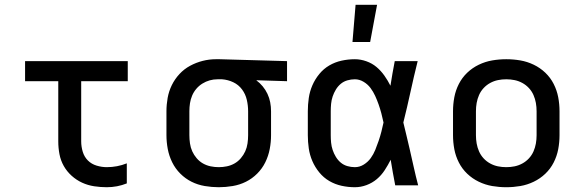

<svg xmlns="http://www.w3.org/2000/svg" viewBox="-20 -776 2440 804"><path d="M427 8Q401 8 374.5 4Q348 0 324 -11Q300 -22 280 -40Q260 -58 247 -81Q234 -104 229 -130.5Q224 -157 224 -184V-436H85V-520H515V-436H320V-184Q320 -162 326.5 -140.5Q333 -119 348 -104Q363 -89 384.5 -82.5Q406 -76 427 -76Q449 -76 470 -80Q491 -84 511 -92V-8Q491 0 470 4Q449 8 427 8Z M896 8Q867 8 837.5 3Q808 -2 782 -15Q756 -28 735 -49Q714 -70 701 -96.5Q688 -123 682.5 -152Q677 -181 677 -210V-310Q677 -338 682 -366Q687 -394 699.5 -419.5Q712 -445 731.5 -466Q751 -487 776 -500.5Q801 -514 828.5 -521Q856 -528 884 -528H900L1182 -520V-436L1053 -440Q1068 -429 1080 -414.5Q1092 -400 1100 -383Q1108 -366 1111.5 -347.5Q1115 -329 1115 -310V-210Q1115 -181 1109.5 -152Q1104 -123 1091 -96.5Q1078 -70 1057 -49Q1036 -28 1010 -15Q984 -2 954.5 3Q925 8 896 8ZM896 -76Q913 -76 930 -79.5Q947 -83 962 -91.5Q977 -100 988.5 -113.5Q1000 -127 1007 -142.5Q1014 -158 1016.5 -175.5Q1019 -193 1019 -210V-310Q1019 -334 1013.5 -358Q1008 -382 993.5 -401.5Q979 -421 957 -431.5Q935 -442 910 -444H891Q874 -444 858 -439.5Q842 -435 827.5 -426Q813 -417 802 -404Q791 -391 784.5 -375.5Q778 -360 775.5 -343.5Q773 -327 773 -310V-210Q773 -193 775.5 -175.5Q778 -158 785 -142.5Q792 -127 803.5 -113.5Q815 -100 830 -91.5Q845 -83 862 -79.5Q879 -76 896 -76Z M1466 8Q1438 8 1410.5 2Q1383 -4 1359 -18Q1335 -32 1317 -54Q1299 -76 1288 -101.5Q1277 -127 1273 -154.5Q1269 -182 1269 -210V-310Q1269 -338 1273 -365.5Q1277 -393 1288 -418.5Q1299 -444 1317 -466Q1335 -488 1359 -502Q1383 -516 1410.5 -522Q1438 -528 1466 -528Q1490 -528 1514 -519.5Q1538 -511 1556.5 -495.5Q1575 -480 1589.5 -459.5Q1604 -439 1615 -417Q1619 -443 1623.5 -468.5Q1628 -494 1633 -520H1729Q1713 -456 1699 -391.5Q1685 -327 1669 -263Q1676 -236 1682 -209Q1688 -182 1695 -154Q1704 -115 1712.5 -76.5Q1721 -38 1731 0H1635Q1630 -27 1625 -53.5Q1620 -80 1616 -107Q1605 -85 1591 -63.5Q1577 -42 1558 -26Q1539 -10 1515 -1Q1491 8 1466 8ZM1466 -76Q1486 -76 1503.5 -87Q1521 -98 1532.5 -114Q1544 -130 1551.5 -148.5Q1559 -167 1565.5 -186Q1572 -205 1577 -224.5Q1582 -244 1586 -263Q1582 -282 1577 -301Q1572 -320 1565.5 -338.5Q1559 -357 1551 -374.5Q1543 -392 1531.5 -407.5Q1520 -423 1502.5 -433.5Q1485 -444 1466 -444Q1450 -444 1434.5 -439.5Q1419 -435 1407 -425Q1395 -415 1386.5 -401Q1378 -387 1373 -372Q1368 -357 1366.5 -341.5Q1365 -326 1365 -310V-210Q1365 -194 1366.5 -178.5Q1368 -163 1373 -148Q1378 -133 1386.5 -119Q1395 -105 1407 -95Q1419 -85 1434.5 -80.5Q1450 -76 1466 -76ZM1456 -600 1469 -756H1559L1530 -600Z M2100 8Q2070 8 2041 3Q2012 -2 1985 -15Q1958 -28 1936.5 -48.5Q1915 -69 1901.5 -95.5Q1888 -122 1882.5 -151Q1877 -180 1877 -210V-310Q1877 -340 1882.5 -369Q1888 -398 1901.5 -424.5Q1915 -451 1936.5 -471.5Q1958 -492 1985 -505Q2012 -518 2041 -523Q2070 -528 2100 -528Q2130 -528 2159 -523Q2188 -518 2215 -505Q2242 -492 2263.5 -471.5Q2285 -451 2298.5 -424.5Q2312 -398 2317.5 -369Q2323 -340 2323 -310V-210Q2323 -180 2317.5 -151Q2312 -122 2298.5 -95.5Q2285 -69 2263.5 -48.5Q2242 -28 2215 -15Q2188 -2 2159 3Q2130 8 2100 8ZM2100 -76Q2118 -76 2135 -79.5Q2152 -83 2167.5 -91.5Q2183 -100 2195 -113Q2207 -126 2214 -142Q2221 -158 2224 -175Q2227 -192 2227 -210V-310Q2227 -328 2224 -345Q2221 -362 2214 -378Q2207 -394 2195 -407Q2183 -420 2167.5 -428.5Q2152 -437 2135 -440.5Q2118 -444 2100 -444Q2082 -444 2065 -440.5Q2048 -437 2032.5 -428.5Q2017 -420 2005 -407Q1993 -394 1986 -378Q1979 -362 1976 -345Q1973 -328 1973 -310V-210Q1973 -192 1976 -175Q1979 -158 1986 -142Q1993 -126 2005 -113Q2017 -100 2032.5 -91.5Q2048 -83 2065 -79.5Q2082 -76 2100 -76Z"/></svg>

Font: Iosevka Fixed Curly Md Ex
Style: Regular
Weight: 500
Width: 7
Monospace: yes
Designer: Belleve Invis
Foundry: Belleve Invis
Version: Version 30.1.2